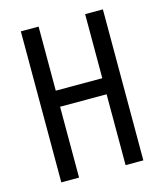

<svg xmlns="http://www.w3.org/2000/svg" viewBox="-108 -795 749 877"><g transform="rotate(-15 266.5 -357.0)"><path d="M461 0H377V-335H157V0H73V-714H157V-411H377V-714H461Z"/></g></svg>

Font: Noto Sans Bengali UI ExtraCondensed
Style: Regular
Weight: 400
Width: 2
Designer: Jelle Bosma - Monotype Design Team
Foundry: Monotype Imaging Inc.
Version: Version 2.003; ttfautohint (v1.8.4.7-5d5b)